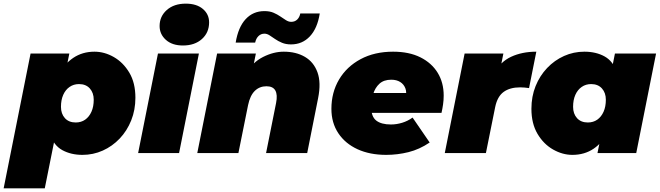

<svg xmlns="http://www.w3.org/2000/svg" viewBox="-64 -841 3625 1055"><path d="M389 10Q326 10 278.5 -16Q231 -42 210.5 -104Q190 -166 207 -273Q222 -362 255 -425.5Q288 -489 338.5 -523Q389 -557 455 -557Q510 -557 561.5 -527.5Q613 -498 646.5 -442Q680 -386 680 -304Q680 -237 657 -179.5Q634 -122 593.5 -79.5Q553 -37 500.5 -13.5Q448 10 389 10ZM-44 194 104 -547H317L302 -473L265 -273L236 -75L182 194ZM352 -168Q382 -168 404 -183.5Q426 -199 438.5 -227Q451 -255 451 -293Q451 -331 429.5 -355Q408 -379 370 -379Q341 -379 318.5 -363.5Q296 -348 283.5 -320Q271 -292 271 -254Q271 -216 292.5 -192Q314 -168 352 -168Z M695 0 804 -547H1029L920 0ZM941 -591Q882 -591 847.5 -622Q813 -653 813 -698Q813 -751 852.5 -786Q892 -821 957 -821Q1016 -821 1050.5 -792Q1085 -763 1085 -718Q1085 -662 1045.5 -626.5Q1006 -591 941 -591Z M1495 -557Q1563 -557 1611.5 -528.5Q1660 -500 1680.5 -443.5Q1701 -387 1684 -302L1624 0H1398L1453 -275Q1462 -320 1449 -343.5Q1436 -367 1400 -367Q1362 -367 1336 -341.5Q1310 -316 1299 -263L1246 0H1020L1129 -547H1342L1311 -394L1285 -436Q1324 -499 1381.5 -528Q1439 -557 1495 -557ZM1535 -597Q1507 -597 1485.5 -606Q1464 -615 1447.5 -626.5Q1431 -638 1417 -647Q1403 -656 1389 -656Q1370 -656 1356.5 -643Q1343 -630 1338 -607H1231Q1245 -692 1286 -736Q1327 -780 1389 -780Q1418 -780 1439 -771Q1460 -762 1476.5 -750.5Q1493 -739 1507.5 -730Q1522 -721 1536 -721Q1556 -721 1569 -733.5Q1582 -746 1586 -767H1693Q1680 -685 1638.5 -641Q1597 -597 1535 -597Z M2058 10Q1968 10 1900.5 -21Q1833 -52 1795 -109Q1757 -166 1757 -243Q1757 -333 1799 -404Q1841 -475 1917.5 -516Q1994 -557 2096 -557Q2184 -557 2246 -526Q2308 -495 2341 -441Q2374 -387 2374 -316Q2374 -291 2370.5 -267Q2367 -243 2362 -221H1937L1958 -330H2258L2164 -301Q2172 -333 2163.5 -355.5Q2155 -378 2135 -390.5Q2115 -403 2086 -403Q2045 -403 2021 -381Q1997 -359 1986.5 -324Q1976 -289 1976 -251Q1976 -200 2003.5 -178.5Q2031 -157 2084 -157Q2115 -157 2146 -166.5Q2177 -176 2203 -195L2297 -58Q2241 -20 2180.5 -5Q2120 10 2058 10Z M2380 0 2489 -547H2702L2671 -392L2650 -436Q2684 -501 2744.5 -529Q2805 -557 2883 -557L2843 -357Q2829 -359 2817.5 -360Q2806 -361 2794 -361Q2738 -361 2703.5 -336Q2669 -311 2657 -253L2606 0Z M3081 10Q3027 10 2975 -19.5Q2923 -49 2889.5 -105.5Q2856 -162 2856 -243Q2856 -311 2879 -368Q2902 -425 2942.5 -467.5Q2983 -510 3035.5 -533.5Q3088 -557 3147 -557Q3211 -557 3258 -531Q3305 -505 3325.5 -443.5Q3346 -382 3329 -274Q3315 -186 3281.5 -122Q3248 -58 3198 -24Q3148 10 3081 10ZM3166 -168Q3196 -168 3218 -183.5Q3240 -199 3252.5 -227Q3265 -255 3265 -293Q3265 -331 3243.5 -355Q3222 -379 3184 -379Q3155 -379 3132.5 -363.5Q3110 -348 3097.5 -320Q3085 -292 3085 -254Q3085 -216 3106.5 -192Q3128 -168 3166 -168ZM3219 0 3234 -74 3271 -274 3300 -472 3315 -547H3541L3432 0Z"/></svg>

Font: Montserrat Thin Black
Style: Italic
Weight: 900
Italic angle: -11.3°
Version: Version 9.000